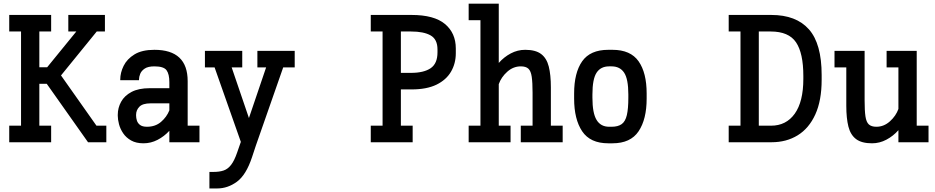

<svg xmlns="http://www.w3.org/2000/svg" viewBox="-20 -789 5186 1065"><path d="M31.2 0V-91.8H96.7V-614.3H31.2V-706.1H263.7V-614.3H198.2V-416H241.7L403.3 -614.3H358.9V-706.1H562V-614.3H516.6L318.4 -370.6L515.1 -91.8H569.8V0H468.3L239.3 -324.2H198.2V-91.8H263.7V0Z M775.9 5.9Q734.9 5.9 707.3 -9.8Q679.7 -25.4 663.3 -49.6Q647 -73.7 640.1 -99.9Q633.3 -126 633.3 -146.5V-152.8Q633.3 -190.9 651.9 -224.6Q670.4 -258.3 709.7 -279.1Q749 -299.8 810.5 -299.8H919.4V-333Q919.4 -377.9 903.8 -399.4Q888.2 -420.9 836.4 -420.9Q801.3 -420.9 783 -408.7Q764.6 -396.5 757.8 -379.6Q751 -362.8 751 -347.7V-344.2H647V-347.7Q647 -385.7 665.8 -423.8Q684.6 -461.9 726.1 -487.3Q767.6 -512.7 836.4 -512.7Q1021 -512.7 1021 -338.9V-91.8H1086.4V0H919.4V-63.5Q890.6 -32.2 853.8 -13.2Q816.9 5.9 775.9 5.9ZM815.9 -215.8Q771.5 -215.8 753.2 -197Q734.9 -178.2 734.9 -152.3V-147.5Q734.9 -134.8 739.3 -120.4Q743.7 -106 756.8 -95.9Q770 -85.9 795.4 -85.9Q841.8 -85.9 873.3 -113Q904.8 -140.1 919.4 -176.8V-215.8Z M1184.6 256.3H1141.6V164.6H1165Q1197.3 164.6 1220.5 156.7Q1243.7 148.9 1261.7 125.7Q1279.8 102.5 1295.4 57.1L1315.9 -2L1170.4 -415H1116.7V-506.8H1323.7V-415H1265.1L1360.8 -134.3L1456.1 -415H1407.7V-506.8H1614.7V-415H1550.8L1399.4 18.1L1377.9 83Q1345.2 181.6 1294.2 219Q1243.2 256.3 1184.6 256.3Z M2036.6 0V-91.8H2102.1V-614.3H2036.6V-706.1H2262.7Q2388.2 -706.1 2448.2 -655.8Q2508.3 -605.5 2508.3 -520V-493.7Q2508.3 -437 2481.7 -391.4Q2455.1 -345.7 2400.9 -319.3Q2346.7 -293 2262.7 -293H2203.6V-91.8H2269V0ZM2259.8 -384.8Q2330.6 -384.8 2368.7 -410.6Q2406.7 -436.5 2406.7 -498.5V-514.6Q2406.7 -570.8 2368.7 -592.5Q2330.6 -614.3 2259.8 -614.3H2203.6V-384.8Z M2579.6 0V-91.8H2645V-676.8H2579.6V-768.6H2746.6V-439.9Q2775.4 -472.7 2813.2 -492.7Q2851.1 -512.7 2893.1 -512.7Q2950.7 -512.7 2981.4 -489.5Q3012.2 -466.3 3023.9 -420.2Q3035.6 -374 3035.6 -304.7V-91.8H3101.1V0H2868.7V-91.8H2934.1V-274.4Q2934.1 -331.5 2929.4 -363.3Q2924.8 -395 2910.9 -408Q2897 -420.9 2868.7 -420.9Q2827.1 -420.9 2793.7 -391.1Q2760.3 -361.3 2746.6 -322.3V-91.8H2812V0Z M3354 5.9Q3253.9 5.9 3209.2 -60.8Q3164.6 -127.4 3164.6 -242.2V-270.5Q3164.6 -385.3 3209.2 -449Q3253.9 -512.7 3354 -512.7H3377.4Q3477.5 -512.7 3522.2 -449Q3566.9 -385.3 3566.9 -270.5V-242.2Q3566.9 -127.4 3522.2 -60.8Q3477.5 5.9 3377.4 5.9ZM3358.9 -420.9Q3312 -420.9 3289.1 -385.7Q3266.1 -350.6 3266.1 -265.1V-247.1Q3266.1 -161.6 3289.1 -123.8Q3312 -85.9 3358.9 -85.9H3372.1Q3408.2 -85.9 3428.5 -100.6Q3448.7 -115.2 3457 -150.4Q3465.3 -185.5 3465.3 -247.1V-265.1Q3465.3 -350.6 3442.1 -385.7Q3418.9 -420.9 3372.1 -420.9Z M4022 0V-91.8H4087.4V-614.3H4022V-706.1H4257.8Q4396.5 -706.1 4467 -626.2Q4537.6 -546.4 4537.6 -373V-346.7Q4537.6 -231 4502.4 -154.1Q4467.3 -77.1 4404.8 -38.6Q4342.3 0 4259.8 0ZM4254.9 -614.3H4189V-91.8H4256.8Q4340.8 -91.8 4388.4 -158.4Q4436 -225.1 4436 -351.6V-367.7Q4436 -494.1 4395.5 -554.2Q4355 -614.3 4254.9 -614.3Z M4816.9 5.9Q4759.8 5.9 4728.8 -17.3Q4697.8 -40.5 4686 -86.9Q4674.3 -133.3 4674.3 -202.1V-415H4608.9V-506.8H4775.9V-232.4Q4775.9 -175.8 4780.5 -143.8Q4785.2 -111.8 4799.3 -98.9Q4813.5 -85.9 4841.3 -85.9Q4882.8 -85.9 4916.3 -116Q4949.7 -146 4963.4 -184.6V-415H4897.9V-506.8H5064.9V-91.8H5130.4V0H4963.4V-66.9Q4934.6 -34.2 4896.7 -14.2Q4858.9 5.9 4816.9 5.9Z"/></svg>

Font: Kay Pho Du
Style: Bold
Weight: 700
Designer: Victor Gaultney, Khu Oo Reh
Foundry: SIL International
Version: Version 3.000